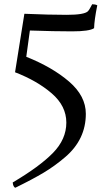

<svg xmlns="http://www.w3.org/2000/svg" viewBox="-20 -577 513 906"><path d="M424 -444Q402 -429 319.5 -429Q237 -429 121 -433L104 -309Q227 -260 306 -192Q385 -124 385 -40Q385 81 288 164Q239 206 186.5 237.5Q134 269 52 309Q42 305 40 284Q167 209 230 144.5Q293 80 293 1.5Q293 -77 224 -136.5Q155 -196 51 -236L95 -512Q212 -507 295 -507Q378 -507 395 -524Q400 -529 406 -540.5Q412 -552 415 -557Q429 -557 439 -552Q425 -482 424 -444Z"/></svg>

Font: Rosarivo
Style: Regular
Weight: 400
Designer: Pablo Ugerman
Foundry: Pablo Ugerman
Version: Version 1.003